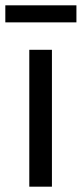

<svg xmlns="http://www.w3.org/2000/svg" viewBox="-48 -701 307 721"><path d="M62 0V-514H147V0ZM-28 -681H239V-617H-28Z"/></svg>

Font: TikTok Sans 24pt
Style: Regular
Weight: 400
Version: Version 4.000